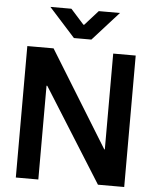

<svg xmlns="http://www.w3.org/2000/svg" viewBox="-60 -969 825 1020"><g transform="rotate(5 352.0 -458.5)"><path d="M63 1V-700H203L518 -189H521V-700H641V1H501L187 -499H183V1ZM167 -918H279L350 -839H354L425 -918H538L399 -764H306Z"/></g></svg>

Font: Lopes Sans SemiBold
Style: Regular
Weight: 600
Designer: Gabriel Lam, Diego Maldonado
Foundry: TypeRant, Foresti Design
Version: Version 4.000